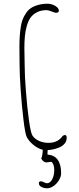

<svg xmlns="http://www.w3.org/2000/svg" viewBox="-20 -784 421 1023"><path d="M233.9 15.6Q232.9 31.2 232.9 39.6Q305.7 44.9 305.7 140.1Q305.7 155.8 294.9 174.6Q284.2 193.4 266.6 206.3Q249 219.2 230 219.2Q214.4 219.2 200.7 211.9Q187 204.6 187 192.4Q187 182.1 197.8 182.1Q204.1 182.1 213.9 187Q224.6 192.4 230 192.4Q247.1 192.4 258.1 171.4Q269 150.4 269 122.6Q269 89.8 253.9 78.1Q249.5 78.1 240.7 79.6Q232.4 81.5 227.1 81.5Q212.4 81.5 199.7 61.5Q206.5 45.9 208 14.2Q182.1 7.8 157.5 -12.5Q132.8 -32.7 121.6 -56.2Q113.8 -73.2 105 -146Q96.2 -218.8 90.3 -303Q84.5 -387.2 84.5 -428.2Q84.5 -458 84 -481.4Q83.5 -504.4 83.5 -532.2Q83.5 -564 85 -586.9Q86.4 -609.9 89.8 -634.8Q93.3 -660.2 99.9 -678.2Q106.4 -696.3 118.2 -713.4Q129.4 -730.5 145 -741Q160.6 -751.5 184.1 -757.8Q206.1 -764.2 235.8 -764.2Q247.6 -764.2 261.2 -759Q274.9 -753.9 284.2 -745.4Q293.5 -736.8 293.5 -727.1Q293.5 -715.8 277.8 -715.8Q272 -715.8 254.9 -723.1Q236.8 -730 227.5 -730Q199.2 -730 177 -718.8Q154.8 -707.5 141.6 -688.5Q129.9 -671.4 122.3 -644Q114.7 -616.7 112.3 -588.4Q109.9 -559.1 109.9 -527.8L110.8 -472.2L111.8 -419.9Q111.8 -378.9 118.2 -296.9Q124.5 -214.8 134 -145.3Q143.6 -75.7 152.8 -62Q165 -43.5 188.2 -33.2Q211.4 -22.9 237.8 -22.9Q283.2 -22.9 307.6 -51.8Q315.9 -64.5 326.2 -64.5Q335.4 -64.5 335.4 -49.8Q335.4 -32.2 324.2 -18.8Q313 -5.4 294.9 2Q265.1 14.2 233.9 15.6Z"/></svg>

Font: Amatica SC
Style: Regular
Weight: 400
Designer: Vernon Adams, Ben Nathan
Foundry: newtypography
Version: Version 2.001